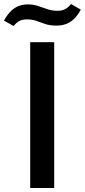

<svg xmlns="http://www.w3.org/2000/svg" viewBox="-90 -940 424 960"><path d="M61 0V-729H181V0ZM193 -812Q159 -812 136 -820Q113 -828 92 -835.5Q71 -843 45 -843Q22 -843 7.5 -835.5Q-7 -828 -22 -810L-70 -837Q-53 -868 -34.5 -885.5Q-16 -903 5 -910.5Q26 -918 49 -918Q77 -918 100.5 -910Q124 -902 147.5 -894Q171 -886 197 -886Q219 -886 235 -894Q251 -902 265 -920L314 -892Q298 -862 278.5 -844Q259 -826 237.5 -819Q216 -812 193 -812Z"/></svg>

Font: Mona Sans Expanded Medium
Style: Regular
Weight: 500
Width: 7
Designer: Deni Anggara
Foundry: GitHub
Version: Version 2.000